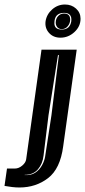

<svg xmlns="http://www.w3.org/2000/svg" viewBox="-136 -715 377 851"><path d="M132 -548Q100 -548 81 -569.5Q62 -591 66 -621Q71 -652 95.5 -673.5Q120 -695 152 -695Q181 -695 201 -677Q221 -659 221 -632Q221 -598 194 -573Q167 -548 132 -548ZM138 -584Q174 -584 180 -621Q184 -658 148 -658Q105 -658 105 -612Q105 -584 138 -584ZM138 -586Q125 -586 118 -594.5Q111 -603 111 -615Q111 -632 121.5 -643.5Q132 -655 148 -655Q175 -655 175 -628Q175 -612 164.5 -599Q154 -586 138 -586ZM-116 109 -105 32H-70Q-53 32 -37.5 19Q-22 6 -20 -9L48 -495H204L144 -66Q131 33 77 74.5Q23 116 -50 116Q-66 116 -82.5 114Q-99 112 -116 109ZM-27 61Q1 63 20 50.5Q39 38 50 18Q61 -2 64 -21L92 -204L125 -471H121L79 -204L57 -25Q53 11 32 35.5Q11 60 -27 60Z"/></svg>

Font: Alumni Sans Inline One
Style: Italic
Weight: 400
Italic angle: -8°
Designer: Robert E. Leuschke
Foundry: Robert E. Leuschke
Version: Version 1.100; ttfautohint (v1.8.3)